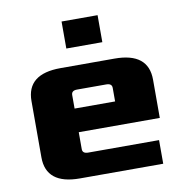

<svg xmlns="http://www.w3.org/2000/svg" viewBox="-78 -765 816 840"><g transform="rotate(-10 330.0 -345.0)"><path d="M60 -120V-370Q60 -490 210 -490H450Q600 -490 600 -370V-200H240V-125Q240 -105 265 -105H580V0H210Q60 0 60 -120ZM240 -305H420V-365Q420 -385 395 -385H265Q240 -385 240 -365ZM250 -570V-690H410V-570Z"/></g></svg>

Font: Xolonium
Style: Bold
Weight: 700
Designer: Severin Meyer
Version: Version 4.2